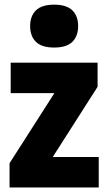

<svg xmlns="http://www.w3.org/2000/svg" viewBox="-20 -824 469 844"><path d="M22 0V-106.5L219 -414.5H27V-548.5H409V-442.5L212 -134H414V0ZM218 -615Q163.5 -615 138 -640Q112.5 -665 112.5 -709.5Q112.5 -753.5 138 -778.5Q163.5 -803.5 218 -803.5Q272.5 -803.5 298 -778.5Q323.5 -753.5 323.5 -709.5Q323.5 -665 298 -640Q272.5 -615 218 -615Z"/></svg>

Font: Encode Sans Cnd XBd
Style: Regular
Weight: 800
Width: 3
Designer: Multiple Designers
Foundry: Impallari Type
Version: Version 3.002; ttfautohint (v1.8.3) -l 8 -r 50 -G 200 -x 14 